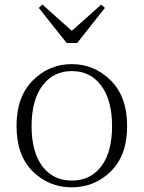

<svg xmlns="http://www.w3.org/2000/svg" viewBox="-20 -800 624 834"><path d="M315.4 -613.3H269.5L148.4 -765.6L164.1 -780.3L292 -666L419.9 -780.3L435.5 -765.6ZM164.1 -77.6Q210.9 -15.6 292 -15.6Q373 -15.6 419.9 -77.6Q466.8 -139.6 466.8 -252Q466.8 -364.3 419.9 -427.7Q373 -491.2 292 -491.2Q210.9 -491.2 164.1 -427.7Q117.2 -364.3 117.2 -252Q117.2 -139.6 164.1 -77.6ZM292 -521.5Q389.6 -521.5 460.9 -450.7Q532.2 -379.9 532.2 -252.9Q532.2 -125 461.4 -55.7Q390.6 13.7 292 13.7Q192.4 13.7 122.1 -55.7Q51.8 -125 51.8 -252.9Q51.8 -379.9 122.6 -450.7Q193.4 -521.5 292 -521.5Z"/></svg>

Font: GenYoMin TW TTF ExtraLight
Style: Regular
Weight: 250
Version: Version 1.300